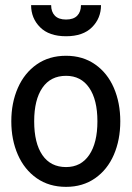

<svg xmlns="http://www.w3.org/2000/svg" viewBox="-20 -717 512 747"><path d="M24 -245Q24 -317 49.5 -375Q75 -433 123 -466.5Q171 -500 237 -500Q302 -500 350 -466.5Q398 -433 423 -375Q448 -317 448 -245Q448 -173 423 -115Q398 -57 350 -23.5Q302 10 237 10Q171 10 123 -23.5Q75 -57 49.5 -115Q24 -173 24 -245ZM359 -245Q359 -329 327 -375.5Q295 -422 237 -422Q177 -422 145 -375.5Q113 -329 113 -245Q113 -160 145 -113.5Q177 -67 237 -67Q295 -67 327 -114Q359 -161 359 -245ZM101 -697H179Q179 -671 193.5 -656Q208 -641 237 -641Q266 -641 280.5 -656Q295 -671 295 -697H373Q373 -646 338 -611Q303 -576 237 -576Q171 -576 136 -611Q101 -646 101 -697Z"/></svg>

Font: Cabin Condensed
Style: Regular
Weight: 400
Width: 3
Designer: Pablo Impallari
Foundry: Pablo Impallari. http://www.impallari.com Igino Marini. http://www.ikern.com
Version: Version 2.200